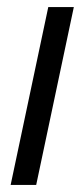

<svg xmlns="http://www.w3.org/2000/svg" viewBox="-20 -521 238 541"><path d="M10 0 116 -501H188L82 0Z"/></svg>

Font: Red Hat Display
Style: Italic
Weight: 300
Italic angle: -12°
Designer: Pentagram, MCKL
Foundry: Pentagram, MCKL
Version: Version 1.023